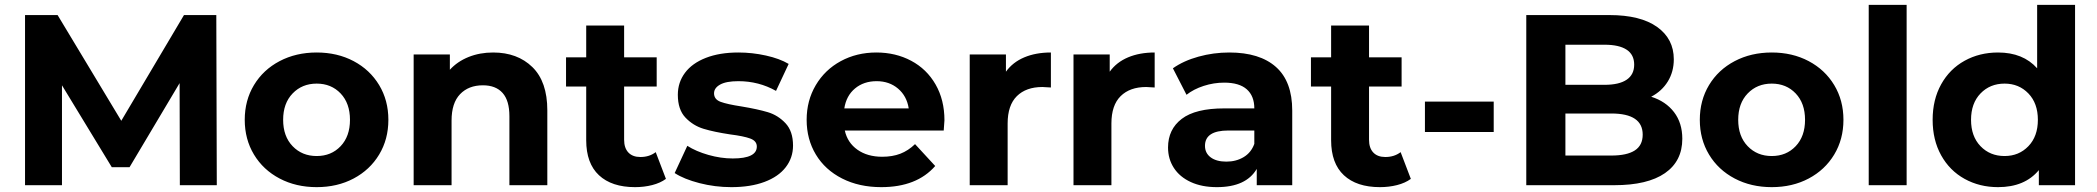

<svg xmlns="http://www.w3.org/2000/svg" viewBox="-20 -762 8630 790"><path d="M720 0 719 -420 513 -74H440L235 -411V0H83V-700H217L479 -265L737 -700H870L872 0Z M987 -269Q987 -349 1025 -412Q1063 -475 1130.5 -510.5Q1198 -546 1283 -546Q1368 -546 1435 -510.5Q1502 -475 1540 -412Q1578 -349 1578 -269Q1578 -189 1540 -126Q1502 -63 1435 -27.5Q1368 8 1283 8Q1198 8 1130.5 -27.5Q1063 -63 1025 -126Q987 -189 987 -269ZM1420 -269Q1420 -337 1381.5 -377.5Q1343 -418 1283 -418Q1223 -418 1184 -377.5Q1145 -337 1145 -269Q1145 -201 1184 -160.5Q1223 -120 1283 -120Q1343 -120 1381.5 -160.5Q1420 -201 1420 -269Z M2232 -308V0H2076V-284Q2076 -348 2048 -379.5Q2020 -411 1967 -411Q1908 -411 1873 -374.5Q1838 -338 1838 -266V0H1682V-538H1831V-475Q1862 -509 1908 -527.5Q1954 -546 2009 -546Q2109 -546 2170.5 -486Q2232 -426 2232 -308Z M2720 -26Q2697 -9 2663.5 -0.5Q2630 8 2593 8Q2497 8 2444.5 -41Q2392 -90 2392 -185V-406H2309V-526H2392V-657H2548V-526H2682V-406H2548V-187Q2548 -153 2565.5 -134.5Q2583 -116 2615 -116Q2652 -116 2678 -136Z M2756 -50 2808 -162Q2844 -139 2895 -124.5Q2946 -110 2995 -110Q3094 -110 3094 -159Q3094 -182 3067 -192Q3040 -202 2984 -209Q2918 -219 2875 -232Q2832 -245 2800.5 -278Q2769 -311 2769 -372Q2769 -423 2798.5 -462.5Q2828 -502 2884.5 -524Q2941 -546 3018 -546Q3075 -546 3131.5 -533.5Q3188 -521 3225 -499L3173 -388Q3102 -428 3018 -428Q2968 -428 2943 -414Q2918 -400 2918 -378Q2918 -353 2945 -343Q2972 -333 3031 -324Q3097 -313 3139 -300.5Q3181 -288 3212 -255Q3243 -222 3243 -163Q3243 -113 3213 -74Q3183 -35 3125.5 -13.5Q3068 8 2989 8Q2922 8 2858 -8.5Q2794 -25 2756 -50Z M3863 -225H3456Q3467 -175 3508 -146Q3549 -117 3610 -117Q3652 -117 3684.5 -129.5Q3717 -142 3745 -169L3828 -79Q3752 8 3606 8Q3515 8 3445 -27.5Q3375 -63 3337 -126Q3299 -189 3299 -269Q3299 -348 3336.5 -411.5Q3374 -475 3439.5 -510.5Q3505 -546 3586 -546Q3665 -546 3729 -512Q3793 -478 3829.5 -414.5Q3866 -351 3866 -267Q3866 -264 3863 -225ZM3454 -316H3719Q3711 -367 3675 -397.5Q3639 -428 3587 -428Q3534 -428 3498 -398Q3462 -368 3454 -316Z M4304 -546V-402Q4278 -404 4269 -404Q4202 -404 4164 -366.5Q4126 -329 4126 -254V0H3970V-538H4119V-467Q4147 -506 4194.5 -526Q4242 -546 4304 -546Z M4731 -546V-402Q4705 -404 4696 -404Q4629 -404 4591 -366.5Q4553 -329 4553 -254V0H4397V-538H4546V-467Q4574 -506 4621.5 -526Q4669 -546 4731 -546Z M5297 -307V0H5151V-67Q5107 8 4987 8Q4925 8 4879.5 -13Q4834 -34 4810 -71Q4786 -108 4786 -155Q4786 -230 4842.5 -273Q4899 -316 5017 -316H5141Q5141 -367 5110 -394.5Q5079 -422 5017 -422Q4974 -422 4932.5 -408.5Q4891 -395 4862 -372L4806 -481Q4850 -512 4911.5 -529Q4973 -546 5038 -546Q5163 -546 5230 -486.5Q5297 -427 5297 -307ZM5141 -170V-225H5034Q4938 -225 4938 -162Q4938 -132 4961.5 -114.5Q4985 -97 5026 -97Q5066 -97 5097 -115.5Q5128 -134 5141 -170Z M5785 -26Q5762 -9 5728.5 -0.5Q5695 8 5658 8Q5562 8 5509.5 -41Q5457 -90 5457 -185V-406H5374V-526H5457V-657H5613V-526H5747V-406H5613V-187Q5613 -153 5630.5 -134.5Q5648 -116 5680 -116Q5717 -116 5743 -136Z M5843 -344H6126V-219H5843Z M6902 -191Q6902 -99 6830.5 -49.5Q6759 0 6622 0H6260V-700H6602Q6730 -700 6798.5 -651Q6867 -602 6867 -518Q6867 -467 6842.5 -427Q6818 -387 6774 -364Q6834 -345 6868 -300.5Q6902 -256 6902 -191ZM6421 -578V-413H6582Q6642 -413 6673 -434Q6704 -455 6704 -496Q6704 -537 6673 -557.5Q6642 -578 6582 -578ZM6739 -208Q6739 -295 6610 -295H6421V-122H6610Q6674 -122 6706.5 -143Q6739 -164 6739 -208Z M6974 -269Q6974 -349 7012 -412Q7050 -475 7117.5 -510.5Q7185 -546 7270 -546Q7355 -546 7422 -510.5Q7489 -475 7527 -412Q7565 -349 7565 -269Q7565 -189 7527 -126Q7489 -63 7422 -27.5Q7355 8 7270 8Q7185 8 7117.5 -27.5Q7050 -63 7012 -126Q6974 -189 6974 -269ZM7407 -269Q7407 -337 7368.5 -377.5Q7330 -418 7270 -418Q7210 -418 7171 -377.5Q7132 -337 7132 -269Q7132 -201 7171 -160.5Q7210 -120 7270 -120Q7330 -120 7368.5 -160.5Q7407 -201 7407 -269Z M7669 -742H7825V0H7669Z M8518 -742V0H8369V-62Q8311 8 8201 8Q8125 8 8063.5 -26Q8002 -60 7967 -123Q7932 -186 7932 -269Q7932 -352 7967 -415Q8002 -478 8063.5 -512Q8125 -546 8201 -546Q8304 -546 8362 -481V-742ZM8365 -269Q8365 -337 8326 -377.5Q8287 -418 8228 -418Q8168 -418 8129 -377.5Q8090 -337 8090 -269Q8090 -201 8129 -160.5Q8168 -120 8228 -120Q8287 -120 8326 -160.5Q8365 -201 8365 -269Z"/></svg>

Font: Montserrat-Bold
Style: Bold
Weight: 700
Version: Version 7.200